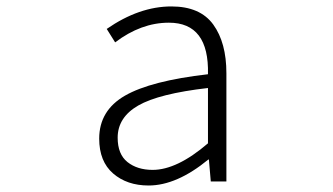

<svg xmlns="http://www.w3.org/2000/svg" viewBox="-20 -567 1040 600"><path d="M444.3 12.7Q377 12.7 333.5 -24.9Q290 -62.5 290 -133.8Q290 -221.7 370.6 -268.1Q451.2 -314.5 629.9 -335Q633.8 -496.1 507.8 -496.1Q420.9 -496.1 339.8 -434.6L313.5 -476.6Q415 -546.9 515.6 -546.9Q605.5 -546.9 646.5 -490.2Q687.5 -433.6 687.5 -337.9V0H638.7L632.8 -68.4H630.9Q532.2 12.7 444.3 12.7ZM457 -36.1Q533.2 -36.1 629.9 -119.1V-292Q476.6 -274.4 412.1 -237.3Q347.7 -200.2 347.7 -136.7Q347.7 -85 378.4 -60.5Q409.2 -36.1 457 -36.1Z"/></svg>

Font: GenEi Gothic M Light
Style: Regular
Weight: 300
Designer: o_tamon (Modified); [Source Han Sans]
Ryoko NISHIZUKA  (kana & ideographs); Paul D. Hunt (Latin, Greek & Cyrillic); Wenl
Version: Version 1.1a;Original Version 1.004